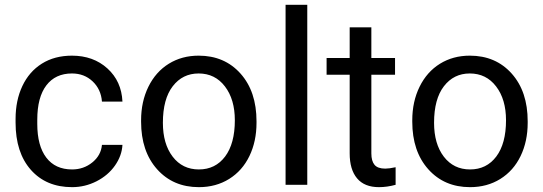

<svg xmlns="http://www.w3.org/2000/svg" viewBox="-20 -770 2264 800"><path d="M280.3 -64Q328.6 -64 364.7 -93.3Q400.9 -122.6 404.8 -166.5H490.2Q487.8 -121.1 459 -80.1Q430.2 -39.1 382.1 -14.6Q334 9.8 280.3 9.8Q172.4 9.8 108.6 -62.3Q44.9 -134.3 44.9 -259.3V-274.4Q44.9 -351.6 73.2 -411.6Q101.6 -471.7 154.5 -504.9Q207.5 -538.1 279.8 -538.1Q368.7 -538.1 427.5 -484.9Q486.3 -431.6 490.2 -346.7H404.8Q400.9 -397.9 366 -430.9Q331.1 -463.9 279.8 -463.9Q210.9 -463.9 173.1 -414.3Q135.3 -364.7 135.3 -271V-253.9Q135.3 -162.6 172.9 -113.3Q210.4 -64 280.3 -64Z M567.9 -269Q567.9 -346.7 598.4 -408.7Q628.9 -470.7 683.3 -504.4Q737.8 -538.1 807.6 -538.1Q915.5 -538.1 982.2 -463.4Q1048.8 -388.7 1048.8 -264.6V-258.3Q1048.8 -181.2 1019.3 -119.9Q989.7 -58.6 934.8 -24.4Q879.9 9.8 808.6 9.8Q701.2 9.8 634.5 -64.9Q567.9 -139.6 567.9 -262.7ZM658.7 -258.3Q658.7 -170.4 699.5 -117.2Q740.2 -64 808.6 -64Q877.4 -64 918 -117.9Q958.5 -171.9 958.5 -269Q958.5 -356 917.2 -409.9Q876 -463.9 807.6 -463.9Q740.7 -463.9 699.7 -410.6Q658.7 -357.4 658.7 -258.3Z M1260.3 0H1169.9V-750H1260.3Z M1527.3 -656.2V-528.3H1626V-458.5H1527.3V-130.9Q1527.3 -99.1 1540.5 -83.3Q1553.7 -67.4 1585.4 -67.4Q1601.1 -67.4 1628.4 -73.2V0Q1592.8 9.8 1559.1 9.8Q1498.5 9.8 1467.8 -26.9Q1437 -63.5 1437 -130.9V-458.5H1340.8V-528.3H1437V-656.2Z M1697.8 -269Q1697.8 -346.7 1728.3 -408.7Q1758.8 -470.7 1813.2 -504.4Q1867.7 -538.1 1937.5 -538.1Q2045.4 -538.1 2112.1 -463.4Q2178.7 -388.7 2178.7 -264.6V-258.3Q2178.7 -181.2 2149.2 -119.9Q2119.6 -58.6 2064.7 -24.4Q2009.8 9.8 1938.5 9.8Q1831.1 9.8 1764.4 -64.9Q1697.8 -139.6 1697.8 -262.7ZM1788.6 -258.3Q1788.6 -170.4 1829.3 -117.2Q1870.1 -64 1938.5 -64Q2007.3 -64 2047.9 -117.9Q2088.4 -171.9 2088.4 -269Q2088.4 -356 2047.1 -409.9Q2005.9 -463.9 1937.5 -463.9Q1870.6 -463.9 1829.6 -410.6Q1788.6 -357.4 1788.6 -258.3Z"/></svg>

Font: TypoPRO Roboto
Style: Regular
Weight: 400
Designer: Google
Version: Version 2.136; 2016